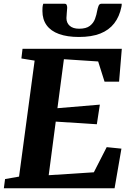

<svg xmlns="http://www.w3.org/2000/svg" viewBox="-28 -1003 703 1023"><path d="M-7.5 0 -1 -49 73.5 -62 156.5 -680 86 -691.5 92 -743H621L606.5 -568H529L495 -675.5L312.5 -687.5L278 -426.5L504 -445.5L488 -341L269 -355L231.5 -69.5L472 -85L540.5 -219L619 -211L582.5 0ZM316.5 -983Q324.5 -983 327.2 -976.8Q330 -970.5 330 -961.5Q329.5 -950.5 327.8 -934Q326 -917.5 326 -906.5Q326 -881 343.5 -865.5Q361 -850 393.5 -850Q431 -850 450.5 -865Q470 -880 478.2 -902.2Q486.5 -924.5 490 -946.5Q492.5 -960 497 -971.5Q501.5 -983 512 -983H620.5Q620.5 -979 620.2 -975.2Q620 -971.5 619 -967Q608.5 -914.5 580.5 -878.5Q552.5 -842.5 506.2 -824.2Q460 -806 392.5 -806Q330 -806 286.5 -821.8Q243 -837.5 220.5 -868.5Q198 -899.5 198 -944.5Q198 -953.5 198.5 -963.2Q199 -973 202.5 -983Z"/></svg>

Font: Merriweather ExtraBold
Style: Italic
Weight: 800
Italic angle: -7.8°
Version: Version 2.101